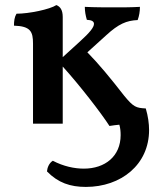

<svg xmlns="http://www.w3.org/2000/svg" viewBox="-20 -487 622 756"><path d="M554 -60C516 -62 506 -65 469 -110C413 -182 370 -234 324 -281L398 -348C447 -393 478 -406 522 -408C528 -424 531 -442 531 -460C497 -458 463 -458 437 -458C398 -458 352 -458 314 -460C314 -442 317 -426 322 -409C341 -408 350 -403 350 -393C350 -380 335 -360 294 -323L227 -262V-420C227 -448 217 -461 202 -467C176 -450 94 -433 45 -433C37 -420 35 -404 35 -386C101 -384 110 -362 110 -315V0H227V-225C294 -151 379 -41 411 9C424 7 437 5 450 4C454 18 455 32 455 45C455 128 394 177 310 177C273 177 230 168 188 146C173 155 166 174 165 188C209 233 257 249 318 249C457 249 567 161 567 25C567 0 563 -30 554 -60Z"/></svg>

Font: Vollkorn Semibold
Style: Regular
Weight: 600
Designer: Friedrich Althausen
Foundry: Friedrich Althausen
Version: Version 4.015;PS 004.015;hotconv 1.0.88;makeotf.lib2.5.64775